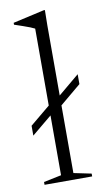

<svg xmlns="http://www.w3.org/2000/svg" viewBox="-84 -762 444 804"><g transform="rotate(-10 138.5 -360.0)"><path d="M127 -293 28 -211V-253L127 -335L152.5 -346L255.5 -432V-390L152.5 -304ZM166 -27.5 241 -12V0H38.5V-12L113.5 -27.5V-651Q107 -654.5 94.5 -659.5Q82 -664.5 65.2 -670.2Q48.5 -676 29 -682.5V-690.5L162 -720.5H167L166 -655Z"/></g></svg>

Font: Newsreader 36pt Light
Style: Regular
Weight: 300
Designer: Hugues Gentile
Foundry: Production Type
Version: Version 1.003